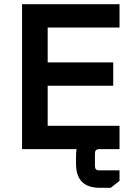

<svg xmlns="http://www.w3.org/2000/svg" viewBox="-20 -710 639 914"><path d="M85 0V-690H549V-579H207V-413H519V-302H207V-111H549V0ZM342 32Q342 -82 455 -82H477V0H452Q432 0 432 20V81Q432 101 452 101H549V151L507 184H455Q342 184 342 70Z"/></svg>

Font: Oxanium ExtraLight SemiBold
Style: Regular
Weight: 600
Version: Version 2.000